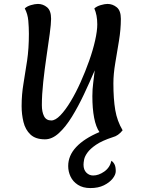

<svg xmlns="http://www.w3.org/2000/svg" viewBox="-20 -693 717 977"><path d="M209 16Q161 16 135 -8.5Q109 -33 99.5 -72Q90 -111 90 -153Q90 -212 99.5 -268Q109 -324 118 -385Q127 -446 127 -521Q127 -553 124 -587.5Q121 -622 106 -650Q117 -661 137.5 -667Q158 -673 173 -673Q199 -673 219.5 -656Q240 -639 240 -597Q240 -572 233 -520.5Q226 -469 216.5 -405Q207 -341 200 -276Q193 -211 193 -158Q193 -124 204 -102Q215 -80 241 -80Q262 -80 287.5 -106.5Q313 -133 339.5 -177Q366 -221 390 -274.5Q414 -328 433.5 -383Q453 -438 464 -487Q475 -536 475 -569Q475 -616 460 -650Q472 -661 492.5 -667Q513 -673 527 -673Q553 -673 574 -656Q595 -639 595 -597Q595 -544 585.5 -486Q576 -428 566.5 -372Q557 -316 557 -269Q557 -189 566.5 -133Q576 -77 604 -30Q582 -2 554 5Q499 23 469 43.5Q439 64 425 83.5Q411 103 408 119Q405 135 405 145Q405 171 419.5 185.5Q434 200 454 200Q482 200 510.5 180Q539 160 547 125Q558 133 563.5 145Q569 157 569 178Q569 196 553 216Q537 236 508.5 250Q480 264 440 264Q402 264 376.5 247.5Q351 231 339 205.5Q327 180 327 152Q327 99 367.5 55.5Q408 12 486 -21Q468 -47 459 -93.5Q450 -140 450 -204Q450 -239 454.5 -273Q459 -307 462 -335Q436 -274 407 -212.5Q378 -151 346 -99Q314 -47 279.5 -15.5Q245 16 209 16Z"/></svg>

Font: Paprika
Style: Regular
Weight: 400
Designer: Eduardo Rodriguez Tunni
Foundry: Eduardo Rodriguez Tunni
Version: Version 1.010; ttfautohint (v1.8.3)